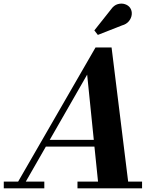

<svg xmlns="http://www.w3.org/2000/svg" viewBox="-68 -1022 860 1042"><path d="M594 -884 463 -832.5 444 -857 534 -970.5Q550 -993.5 571 -999.5Q592 -1005.5 610.5 -999.2Q629 -993 638.5 -979Q649 -963 647 -943.2Q645 -923.5 631.5 -907Q618 -890.5 594 -884ZM-47.5 -36.5H30.5L450.5 -764.5H537.5L627.5 -36.5H703V0H352.5V-36.5H464L444.5 -226.5H181L72 -36.5H172.5V0H-47.5ZM405 -617 202 -263H441Z"/></svg>

Font: Bodoni* 06pt
Style: Bold Italic
Weight: 700
Italic angle: -13°
Version: Version 2.3